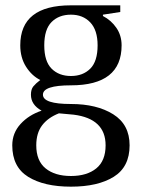

<svg xmlns="http://www.w3.org/2000/svg" viewBox="-20 -500 532 720"><path d="M26 45Q26 -1 57 -35Q88 -69 136 -85Q96 -107 96 -145Q96 -165 105 -176Q114 -187 131 -200Q99 -216 77.5 -250Q56 -284 56 -330Q56 -480 246 -480H431V-455L366 -445V-440Q397 -424 416.5 -395.5Q436 -367 436 -330Q436 -180 246 -180Q141 -180 141 -145Q141 -110 246 -110Q343 -110 404.5 -71.5Q466 -33 466 45Q466 126 406.5 163Q347 200 246 200Q145 200 85.5 163Q26 126 26 45ZM346 -330Q346 -387 318.5 -416Q291 -445 246 -445Q201 -445 173.5 -417.5Q146 -390 146 -330Q146 -270 173.5 -242.5Q201 -215 246 -215Q291 -215 318.5 -242.5Q346 -270 346 -330ZM376 45Q376 -55 256 -70L201 -75Q160 -59 138 -30Q116 -1 116 45Q116 103 151 131.5Q186 160 246 160Q306 160 341 131.5Q376 103 376 45Z"/></svg>

Font: ZCOOL XiaoWei
Style: Regular
Weight: 400
Version: Version 1.000